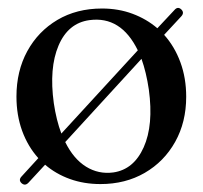

<svg xmlns="http://www.w3.org/2000/svg" viewBox="-20 -466 524 496"><path d="M36 7.5Q26.5 -1 36.5 -11L79 -57.5Q52 -87.5 37.2 -128Q22.5 -168.5 22.5 -216.5Q22.5 -282.5 50.5 -333.8Q78.5 -385 128.2 -414.5Q178 -444 243.5 -444Q286 -444 322.2 -430.5Q358.5 -417 386.5 -393L430.5 -440Q439 -450 448 -442Q457 -433.5 448.5 -424L404 -376Q431 -346 446 -305.2Q461 -264.5 461 -216Q461 -150.5 432.5 -99.5Q404 -48.5 354 -19.5Q304 9.5 239.5 9.5Q197 9.5 160.8 -3.5Q124.5 -16.5 96.5 -40.5L53.5 6Q45 15 36 7.5ZM119 -199.5Q125.5 -155.5 138.5 -121L336 -336Q292.5 -425 211 -414Q156 -406.5 131.2 -348.2Q106.5 -290 119 -199.5ZM272.5 -20.5Q325.5 -28 351.2 -85.5Q377 -143 364.5 -234.5Q358 -279 345.5 -314L148.5 -99Q170 -55.5 202.2 -35.5Q234.5 -15.5 272.5 -20.5Z"/></svg>

Font: Fraunces 144pt S050
Style: Regular
Weight: 400
Version: Version 1.000; ttfautohint (v1.8.3)